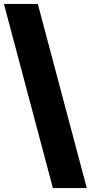

<svg xmlns="http://www.w3.org/2000/svg" viewBox="-27 -760 463 980"><path d="M416 200H243L-7 -740H166Z"/></svg>

Font: Livvic Black
Style: Regular
Weight: 900
Designer: Jacques Le Bailly, Baron von Fonthausen
Version: Version 1.001; ttfautohint (v1.8.2)